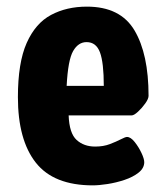

<svg xmlns="http://www.w3.org/2000/svg" viewBox="-20 -551 494 579"><path d="M260 8Q142 8 88 -60.5Q34 -129 34 -258Q34 -362 60.5 -421.5Q87 -481 134 -506Q181 -531 242 -531Q343 -531 385.5 -459.5Q428 -388 428 -262Q428 -253 418 -239Q408 -225 396 -214Q384 -203 377 -203H187Q189 -149 211 -129Q233 -109 267 -109Q292 -109 311.5 -116.5Q331 -124 344.5 -131Q358 -138 363 -138Q374 -138 386 -123Q398 -108 406.5 -90Q415 -72 415 -62Q415 -44 398 -30.5Q381 -17 355.5 -8.5Q330 0 304 4Q278 8 260 8ZM181 -292H293Q293 -362 281.5 -393Q270 -424 241 -424Q216 -424 200.5 -397Q185 -370 181 -292Z"/></svg>

Font: Asap Condensed VF Beta
Style: Regular
Weight: 400
Designer: Pablo Cosgaya
Foundry: Omnibus-Type
Version: Version 1.008